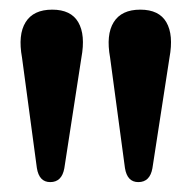

<svg xmlns="http://www.w3.org/2000/svg" viewBox="-20 -804 387 388"><path d="M259.5 -436Q237 -436 232.5 -464.5L202.5 -687.5Q194 -734 209.8 -759.2Q225.5 -784.5 263.5 -784.5Q301.5 -784.5 316.2 -759Q331 -733.5 322.5 -687.5L288 -464Q283 -436 259.5 -436ZM81.5 -436Q59 -436 54.5 -464.5L24.5 -687.5Q16 -734 31.8 -759.2Q47.5 -784.5 85.5 -784.5Q123.5 -784.5 138.2 -759Q153 -733.5 144.5 -687.5L110 -464Q105 -436 81.5 -436Z"/></svg>

Font: Fraunces 72pt Soft SemiBold
Style: Regular
Weight: 600
Version: Version 1.000;[b76b70a41]